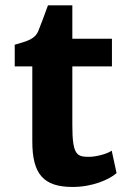

<svg xmlns="http://www.w3.org/2000/svg" viewBox="-20 -704 486 731"><path d="M103 -165.5C103 -40.5 146 7.8 256.8 7.8C333 7.8 397 -21 423.8 -44.9L405.3 -130.4C387.7 -117.7 345.2 -106.9 318.8 -106.9C272 -106.9 255.4 -114.7 255.4 -227.5V-451.2H406.2V-556.6H255.4V-683.6H162.6C149.4 -647.5 135.3 -608.9 126 -586.4C112.8 -554.7 85 -547.9 36.1 -533.7V-451.2H103Z"/></svg>

Font: Merriweather Sans
Style: Bold
Weight: 700
Designer: Eben Sorkin ( eben@eyebytes.com )
Foundry: Eben Sorkin
Version: Version 1.003